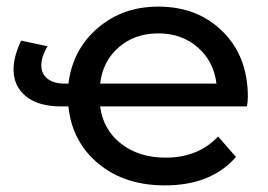

<svg xmlns="http://www.w3.org/2000/svg" viewBox="-20 -555 811 581"><path d="M730 -262Q730 -246 727 -233H283Q292 -163 346 -120.5Q400 -78 481 -78Q580 -78 640 -142L694 -80Q619 6 479 6Q357 6 277.5 -60Q198 -126 187 -233H165Q96 -233 58.5 -263.5Q21 -294 21 -345Q21 -384 44 -432L124 -415Q105 -384 105 -357Q105 -332 123.5 -317Q142 -302 177 -302H187Q200 -405 275.5 -470Q351 -535 459 -535Q578 -535 654 -459.5Q730 -384 730 -262ZM283 -302H635Q627 -369 578.5 -411.5Q530 -454 459 -454Q388 -454 339.5 -412Q291 -370 283 -302Z"/></svg>

Font: false
Style: Regular
Weight: 500
Designer: Julieta Ulanovsky
Foundry: Julieta Ulanovsky
Version: Version 7.222;hotconv 1.0.109;makeotfexe 2.5.65596